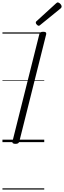

<svg xmlns="http://www.w3.org/2000/svg" viewBox="-20 -1163 524 1571"><path d="M106 14Q92 14 85.5 9Q79 4 82 -6L302 -884Q305 -894 312 -898.5Q319 -903 334 -903Q348 -903 354 -898.5Q360 -894 358 -883L138 -5Q135 4 128.5 9Q122 14 106 14ZM297 -952Q290 -952 281.5 -961Q273 -970 273 -976Q273 -979 273.5 -982Q274 -985 278 -989L437 -1134Q442 -1137 444.5 -1140Q447 -1143 452 -1143Q459 -1143 466.5 -1137.5Q474 -1132 479 -1124.5Q484 -1117 484 -1110Q484 -1106 483 -1103Q482 -1100 477 -1095L311 -960Q306 -956 303.5 -954Q301 -952 297 -952ZM0 378H342V388H0ZM0 -20H342V0H0ZM0 -505H342V-500H0ZM0 -898H342V-888H0Z"/></svg>

Font: Playwrite DE SAS Guides
Style: Regular
Weight: 400
Designer: Veronika Burian, José Scaglione
Foundry: TypeTogether
Version: Version 1.003